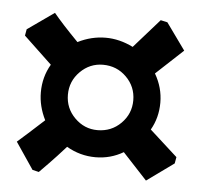

<svg xmlns="http://www.w3.org/2000/svg" viewBox="-40 -609 523 509"><g transform="rotate(5 222.0 -354.5)"><path d="M88 -426 13 -497 16 -514 87 -564Q109 -537 153 -492Q189 -510 227 -510Q264 -510 300 -492L368 -569L386 -565L437 -494L365 -427Q386 -391 386 -351Q386 -311 367 -278L441 -211L438 -194L366 -142L301 -212Q267 -192 227 -192Q186 -192 150 -213Q125 -185 106 -165.5Q87 -146 81 -140L64 -144L16 -215Q38 -234 86 -278Q68 -314 68 -351Q68 -392 88 -426ZM226 -264Q263 -264 288.5 -289.5Q314 -315 314 -351Q314 -387 288.5 -412.5Q263 -438 226 -438Q191 -438 165.5 -412.5Q140 -387 140 -351Q140 -315 165.5 -289.5Q191 -264 226 -264Z"/></g></svg>

Font: Sahitya
Style: Bold
Weight: 700
Designer: Juan Pablo del Peral
Foundry: Juan Pablo del Peral (http://www.huertatipografica.com)
Version: Version 1.001;PS 001.000;hotconv 1.0.70;makeotf.lib2.5.58329